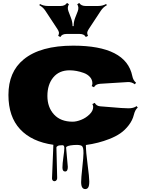

<svg xmlns="http://www.w3.org/2000/svg" viewBox="-20 -986 993 1323"><path d="M437.5 -752Q406.7 -752 396 -731L380.9 -738.8Q387.7 -752.9 386.2 -762.2Q384.8 -771.5 376 -785.2L292.5 -912.1Q276.4 -936.5 251 -950.2L255.4 -958.5Q279.8 -944.8 310.5 -944.8H397.9Q427.7 -944.8 441.9 -965.8L455.1 -956.5Q441.4 -935.5 451.7 -908.2L469.2 -862.3Q480 -834 480 -805.7H487.3Q487.3 -835.4 497.6 -862.3L515.6 -908.2Q525.9 -935.5 512.2 -956.5L525.4 -965.8Q539.6 -944.8 569.3 -944.8H656.7Q687 -944.8 711.4 -958.5L716.3 -950.2Q690.9 -936.5 674.8 -912.1L591.3 -785.2Q582.5 -771.5 581.1 -762.2Q579.6 -752.9 586.4 -738.8L571.3 -731Q560.5 -752 529.8 -752ZM338.4 243.7 347.7 11.7Q198.7 -9.3 118.4 -95.7Q38.1 -182.1 38.1 -331.5Q38.1 -490.7 142.6 -576.2Q257.8 -671.4 484.9 -671.4Q848.6 -671.4 891.6 -462.4Q897.5 -432.1 917.5 -416L909.2 -405.3Q885.7 -422.9 858.4 -420.4L670.4 -408.7Q637.7 -406.2 627.9 -384.8L611.8 -392.6Q616.7 -403.3 616.7 -411.1Q616.7 -436.5 599.9 -455.3Q583 -474.1 557.1 -483.4Q506.8 -501.5 459.5 -501.5Q387.2 -501.5 346.9 -452.4Q306.6 -403.3 306.6 -325Q306.6 -246.6 352.3 -197Q397.9 -147.5 480.5 -147.5Q506.8 -147.5 539.3 -160.4Q571.8 -173.3 596.9 -197.8Q622.1 -222.2 622.1 -249.5Q622.1 -257.3 616.7 -269L632.8 -277.3Q644.5 -255.4 670.7 -253.4Q696.8 -251.5 738.3 -248Q829.6 -239.7 865.2 -239.7Q900.9 -239.7 921.4 -254.9L929.2 -244.6Q911.1 -231 902.1 -194.1Q893.1 -157.2 867.2 -123.3Q841.3 -89.4 808.8 -67.1Q776.4 -44.9 733.4 -28.3Q659.7 1 571.8 13.2Q571.8 58.1 583.5 146.5Q595.2 234.9 595.2 264.2Q595.2 293.5 588.1 305.2Q581.1 316.9 567.4 316.9Q553.7 316.9 546.4 305.2Q539.1 293.5 539.1 267.8Q539.1 242.2 547.1 168.5Q555.2 94.7 555.2 69.8Q555.2 44.9 552.7 36.1Q550.3 27.3 546.9 22.7Q543.5 18.1 535.2 15.6Q516.1 10.7 489.3 13.2Q435.5 17.6 435.5 31.2L447.3 164.1Q447.3 195.8 428.7 195.8Q410.2 195.8 410.2 168.9Q410.2 142.1 416.7 97.7Q423.3 53.2 423.3 33.9Q423.3 14.6 410.6 14.6Q385.7 14.6 377.2 20Q368.7 25.4 368.7 29.8L374 241.2Q374 249.5 368.7 256.1Q363.3 262.7 355.5 262.7Q347.7 262.7 343 257.1Q338.4 251.5 338.4 243.7Z"/></svg>

Font: Nosifer
Style: Regular
Weight: 400
Version: Version 001.002